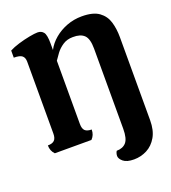

<svg xmlns="http://www.w3.org/2000/svg" viewBox="-160 -830 1020 1144"><g transform="rotate(-20 350.0 -258.0)"><path d="M61 0Q38 -23 38 -58Q67 -58 80 -71Q93 -84 93 -113V-569Q93 -595 78.5 -607Q64 -619 26 -619V-664Q50 -677 86.5 -688Q123 -699 157.5 -705.5Q192 -712 210 -712Q234 -712 247.5 -695Q261 -678 261 -623V-582Q280 -619 315 -648.5Q350 -678 395 -695Q440 -712 490 -712Q562 -712 599 -685Q636 -658 649 -614Q662 -570 662 -518V9Q662 73 638 114.5Q614 156 575.5 176Q537 196 493 196Q447 196 425.5 178Q404 160 404 142Q404 135 406.5 126Q409 117 413 112Q452 112 473 88Q494 64 494 2V-506Q494 -569 470 -592Q446 -615 398 -614Q361 -614 334 -596Q307 -578 289.5 -554.5Q272 -531 261 -514V-113Q261 -83 274 -70.5Q287 -58 316 -58Q316 -23 293 0Z"/></g></svg>

Font: Calistoga
Style: Regular
Weight: 400
Designer: Yvonne Schuttler, Eben Sorkin
Foundry: www.sorkintype.com
Version: Version 1.010; ttfautohint (v1.8.4.7-5d5b)